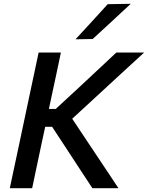

<svg xmlns="http://www.w3.org/2000/svg" viewBox="-20 -989 778 1009"><path d="M31.5 0Q44 -58 55.5 -112.8Q67 -167.5 81.5 -234.5L132 -473Q146.5 -541.5 158.5 -597.5Q170.5 -653.5 183 -713H300Q287.5 -654 275.8 -597.8Q264 -541.5 249 -473L237 -416.5H273L400.5 -534.5Q445 -576 489 -617.2Q533 -658.5 591.5 -713H737.5Q673.5 -654.5 612.8 -598.5Q552 -542.5 492 -487L359.5 -365L445 -236.5Q470 -199 498.8 -155.8Q527.5 -112.5 554.8 -71.8Q582 -31 602.5 0H465.5Q432.5 -50 403.8 -93.8Q375 -137.5 347.5 -180L254 -322.5H217.5L198.5 -234.5Q184.5 -167.5 172.8 -112.8Q161 -58 149 0ZM377 -782.5Q420.5 -829.5 462.2 -875Q504 -920.5 546 -967L667 -969Q616 -921 566 -875Q516 -829 467 -784Z"/></svg>

Font: Commissioner Medium
Style: Italic
Weight: 500
Italic angle: -12°
Designer: Kostas Bartsokas
Foundry: Kostas Bartsokas
Version: Version 1.000; ttfautohint (v1.8.3)